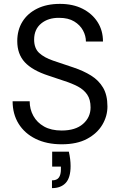

<svg xmlns="http://www.w3.org/2000/svg" viewBox="-20 -732 620 990"><path d="M298 12Q221 12 164 -16Q107 -44 76 -94Q45 -144 45 -210H133Q133 -169 152 -134.5Q171 -100 207.5 -79.5Q244 -59 298 -59Q369 -59 408 -93Q447 -127 447 -178Q447 -219 429.5 -244.5Q412 -270 381.5 -286Q351 -302 312 -314.5Q273 -327 230 -342Q147 -369 108 -411Q69 -453 69 -520Q69 -577 95.5 -620Q122 -663 171.5 -687.5Q221 -712 289 -712Q356 -712 405.5 -687Q455 -662 483 -618.5Q511 -575 511 -518H423Q423 -547 408 -575Q393 -603 362.5 -621.5Q332 -640 286 -640Q229 -641 192.5 -611Q156 -581 156 -528Q156 -483 182 -459Q208 -435 253.5 -419.5Q299 -404 359 -384Q410 -367 449.5 -342.5Q489 -318 511.5 -280Q534 -242 534 -183Q534 -133 507.5 -88.5Q481 -44 429 -16Q377 12 298 12ZM248 238V198Q273 198 283.5 183.5Q294 169 294 141V127H249V50H335Q344 90 344 124Q344 184 319 211Q294 238 248 238Z"/></svg>

Font: DM Sans
Style: Regular
Weight: 400
Designer: Colophon Foundry, Jonny Pinhorn
Foundry: Colophon Foundry
Version: Version 4.004; ttfautohint (v1.8.4.7-5d5b)